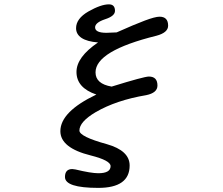

<svg xmlns="http://www.w3.org/2000/svg" viewBox="-20 -742 1040 896"><path d="M283.2 84Q283.2 46.9 317.4 46.9L332 48.8Q405.3 66.4 438.5 66.4Q496.1 66.4 496.1 33.2Q496.1 6.8 403.3 -16.6Q261.7 -51.8 261.7 -129.9Q261.7 -220.7 429.7 -300.8Q336.9 -332 336.9 -406.2Q336.9 -475.6 437.5 -543.9Q386.7 -547.9 360.8 -564.9Q335 -582 335 -610.4Q335 -655.3 392.6 -688.5Q451.2 -721.7 488.3 -721.7Q516.6 -721.7 516.6 -691.4Q516.6 -667 470.7 -652.3Q423.8 -636.7 423.8 -614.3Q423.8 -588.9 476.6 -588.9L524.4 -590.8Q607.4 -627.9 655.8 -646Q704.1 -664.1 724.6 -664.1Q764.6 -664.1 764.6 -622.1Q764.6 -589.8 710 -575.2Q425.8 -504.9 425.8 -404.3Q425.8 -350.6 501 -337.9Q652.3 -384.8 674.8 -384.8Q714.8 -384.8 714.8 -342.8Q714.8 -308.6 662.1 -297.9Q522.5 -274.4 426.8 -218.8Q350.6 -173.8 350.6 -132.8Q350.6 -104.5 478.5 -69.3Q585 -39.1 585 30.3Q585 134.8 438.5 134.8Q283.2 134.8 283.2 84Z"/></svg>

Font: jf-openhuninn-1.0
Style: Regular
Weight: 400
Designer: [Kosugi Maru]
      Designed by Motoya company      

      [Varela Round]
      Joe Prince(Latin component); Avraham Co
Foundry: justfont CO.,LTD.
Version: 1.0